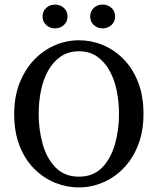

<svg xmlns="http://www.w3.org/2000/svg" viewBox="-20 -805 689 839"><path d="M325 14Q271 14 220.5 -6.5Q170 -27 129.5 -67.5Q89 -108 65.5 -168Q42 -228 42 -307Q42 -383 66 -443Q90 -503 130 -544.5Q170 -586 220.5 -607.5Q271 -629 325 -629Q379 -629 429 -608.5Q479 -588 519.5 -547Q560 -506 583.5 -446Q607 -386 607 -307Q607 -231 583.5 -171Q560 -111 520 -70Q480 -29 429.5 -7.5Q379 14 325 14ZM325 -33Q387 -33 425.5 -72Q464 -111 482 -174Q500 -237 500 -307Q500 -360 490 -409Q480 -458 458.5 -496.5Q437 -535 404 -558Q371 -581 325 -581Q279 -581 245.5 -558Q212 -535 190.5 -496.5Q169 -458 159 -409Q149 -360 149 -307Q149 -237 167 -174Q185 -111 224 -72Q263 -33 325 -33ZM220 -681Q198 -681 182 -695.5Q166 -710 166 -733Q166 -756 182 -770.5Q198 -785 220 -785Q243 -785 259 -770.5Q275 -756 275 -733Q275 -710 259 -695.5Q243 -681 220 -681ZM428 -681Q406 -681 390 -695.5Q374 -710 374 -733Q374 -756 390 -770.5Q406 -785 428 -785Q451 -785 467 -770.5Q483 -756 483 -733Q483 -710 467 -695.5Q451 -681 428 -681Z"/></svg>

Font: Lisu Bosa
Style: Regular
Weight: 400
Designer: David Morse, Annie Olsen, Victor Gaultney, Frank Grießhammer (Latin)
Foundry: SIL International
Version: Version 2.000